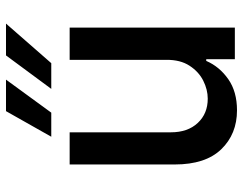

<svg xmlns="http://www.w3.org/2000/svg" viewBox="-104 -692 803 634"><g transform="rotate(-90 297.0 -374.5)"><path d="M416.9 -226.2V-545.5H523.4V0H419V-94.5H413.4Q394.5 -50.8 353.2 -21.8Q311.8 7.1 250.4 7.1Q171.9 7.1 121.6 -44.9Q71.4 -96.9 71.4 -198.5V-545.5H177.6V-211.3Q177.6 -155.5 208.5 -122.5Q239.3 -89.5 288.7 -89.5Q318.5 -89.5 348.2 -104.4Q377.8 -119.3 397.5 -149.7Q417.3 -180 416.9 -226.2ZM321 -606.2 431.5 -755.7H536.6L405.9 -606.2ZM163 -606.2 247.5 -755.7H351.6L242.5 -606.2Z"/></g></svg>

Font: Inter Zeller Medium
Style: Regular
Weight: 500
Designer: Rasmus Andersson; Joe Bland
Foundry: zeller
Version: Version 3.015;git-dec3a8cb1